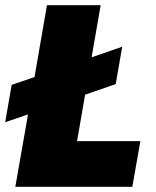

<svg xmlns="http://www.w3.org/2000/svg" viewBox="-24 -720 601 740"><path d="M35 0H486L517 -176H273L304 -355L422 -396L447 -540L329 -499L364 -700H157L109 -423L21 -393L-4 -249L84 -279Z"/></svg>

Font: Fixel Display 20240404 Black
Style: Italic
Weight: 900
Italic angle: -10°
Designer: AlfaBravo + MacPaw
Foundry: Kyrylo Tkachov, Marchela Mozhyna, Serhii Makarenko, Maria Weinstein, Zakhar Kryvoshyya
Version: Version 1.211;Glyphs 3.2 (3225)